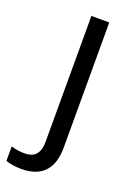

<svg xmlns="http://www.w3.org/2000/svg" viewBox="-204 -592 611 888"><g transform="rotate(20 101.5 -148.0)"><path d="M22 240C127 240 173 180 173 80V-536H85V83C85 148 54 167 11 167C-15 167 -35 163 -55 157V228C-37 235 -12 240 22 240Z"/></g></svg>

Font: Noto Sans Tifinagh Agraw Imazighen
Style: Regular
Weight: 400
Designer: JamraPatel
Foundry: JamraPatel LLC
Version: Version 2.006